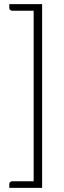

<svg xmlns="http://www.w3.org/2000/svg" viewBox="-20 -778 308 930"><path d="M25 114V132H184V-758H25V-740C25 -736 26 -733 29 -730C32 -727 35 -726 40 -726H143V100H40C35 100 32 101 29 104C26 107 25 110 25 114Z"/></svg>

Font: SVN-Aleo
Style: Light
Weight: 300
Designer: Alessio Laiso
Version: Version 1.2.2